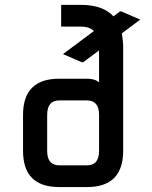

<svg xmlns="http://www.w3.org/2000/svg" viewBox="-20 -757 616 777"><path d="M219.7 0Q73.2 0 73.2 -146.5V-292Q73.2 -438.5 219.7 -438.5H332Q363.8 -438.5 380.9 -423.8V-553.2L316.4 -504.9H311.5L234.9 -538.1L359.9 -631.3Q341.8 -649.4 307.6 -649.4H227.5V-737.3H307.6Q396.5 -737.3 439 -690.9L465.8 -710.9H470.7L547.4 -677.7L473.1 -622.1Q478.5 -588.9 478.5 -566.4V-146.5Q478.5 0 332 0ZM219.7 -87.9H332Q380.9 -87.9 380.9 -146.5V-292Q380.9 -350.6 332 -350.6H219.7Q170.9 -350.6 170.9 -292V-146.5Q170.9 -87.9 219.7 -87.9Z"/></svg>

Font: Nova Square
Style: Book
Weight: 400
Version: Version 2.000